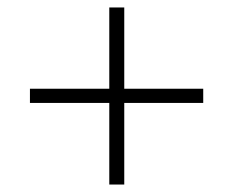

<svg xmlns="http://www.w3.org/2000/svg" viewBox="-20 -605 624 513"><path d="M284 -368 272 -356V-585H312V-356L299 -368H523V-330H299L312 -342V-112H272V-342L284 -330H60V-368Z"/></svg>

Font: Bitter Thin Light
Style: Regular
Weight: 300
Version: Version 2.002